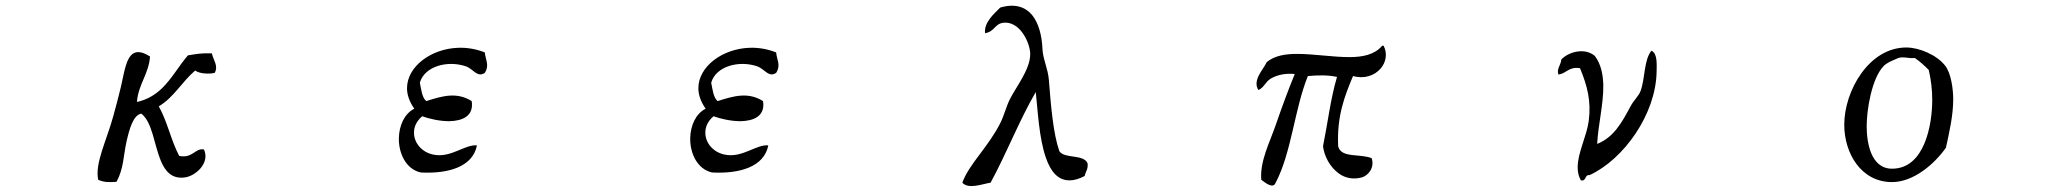

<svg xmlns="http://www.w3.org/2000/svg" viewBox="-20 -655 7040 659"><path d="M717 -405C730 -429 713 -447 707 -472C670 -473 657 -470 625 -465C594 -429 570 -385 536 -352C513 -330 486 -313 450 -305C455 -367 490 -399 495 -461C470 -477 453 -479 440 -473C412 -459 406 -403 395 -357C387 -323 378 -290 369 -257C346 -173 305 -94 317 -38C336 -29 356 -29 380 -31C405 -78 403 -118 414 -168C424 -212 437 -260 465 -265C503 -236 509 -158 532 -103C547 -67 570 -40 614 -46C650 -50 702 -95 680 -142C650 -148 641 -110 595 -120C567 -173 554 -239 525 -290C577 -321 605 -375 650 -413C663 -402 699 -400 717 -405Z M1644 -405C1661 -431 1646 -450 1644 -475C1614 -487 1583 -492 1553 -491C1460 -488 1377 -427 1377 -352C1377 -330 1385 -306 1402 -282C1367 -264 1350 -223 1349 -181C1348 -128 1374 -74 1424 -63C1520 -58 1603 -83 1617 -156C1578 -160 1531 -116 1476 -123C1431 -128 1402 -162 1401 -197C1400 -218 1409 -239 1429 -256C1454 -247 1489 -239 1522 -239C1568 -240 1607 -257 1599 -308C1548 -340 1499 -326 1443 -308C1428 -321 1426 -348 1421 -371C1437 -428 1517 -449 1580 -427C1603 -419 1619 -387 1644 -405Z M2644 -405C2661 -431 2646 -450 2644 -475C2614 -487 2583 -492 2553 -491C2460 -488 2377 -427 2377 -352C2377 -330 2385 -306 2402 -282C2367 -264 2350 -223 2349 -181C2348 -128 2374 -74 2424 -63C2520 -58 2603 -83 2617 -156C2578 -160 2531 -116 2476 -123C2431 -128 2402 -162 2401 -197C2400 -218 2409 -239 2429 -256C2454 -247 2489 -239 2522 -239C2568 -240 2607 -257 2599 -308C2548 -340 2499 -326 2443 -308C2428 -321 2426 -348 2421 -371C2437 -428 2517 -449 2580 -427C2603 -419 2619 -387 2644 -405Z M3713 -94C3700 -127 3634 -109 3616 -136C3595 -196 3587 -291 3580 -381C3577 -419 3559 -454 3558 -488C3556 -533 3545 -576 3522 -604C3499 -631 3464 -644 3413 -629C3391 -607 3357 -578 3361 -541C3395 -547 3393 -573 3424 -577C3450 -580 3473 -565 3489 -543C3506 -520 3516 -490 3516 -469C3516 -416 3466 -355 3446 -314C3433 -288 3426 -257 3413 -232C3371 -149 3306 -92 3283 -28C3304 -4 3353 -24 3380 -28C3435 -129 3478 -241 3535 -339C3542 -277 3546 -181 3570 -113C3586 -67 3611 -35 3652 -36C3667 -36 3684 -41 3703 -51C3706 -67 3715 -73 3713 -94Z M4724 -498C4698 -467 4657 -459 4611 -459C4554 -459 4489 -470 4432 -470C4391 -470 4355 -464 4328 -442C4316 -416 4278 -380 4299 -346C4319 -354 4323 -375 4343 -386C4366 -399 4395 -404 4424 -401C4401 -345 4379 -285 4358 -224C4337 -164 4304 -101 4309 -38C4320 -30 4349 -5 4358 -27C4413 -131 4423 -281 4469 -394C4503 -397 4537 -398 4569 -391C4547 -317 4537 -232 4521 -153C4525 -119 4545 -81 4576 -59C4597 -44 4624 -38 4654 -46C4675 -52 4699 -78 4688 -112C4669 -120 4643 -120 4620 -123C4597 -126 4578 -132 4573 -153C4568 -256 4595 -325 4624 -394C4663 -383 4698 -396 4718 -419C4737 -440 4743 -471 4729 -498Z M5666 -410C5666 -431 5670 -472 5648 -481C5622 -448 5627 -387 5611 -343C5605 -326 5587 -310 5577 -291C5546 -233 5519 -184 5462 -161C5465 -225 5484 -298 5483 -363C5482 -400 5475 -435 5454 -463C5420 -492 5365 -478 5339 -451C5337 -430 5322 -419 5329 -399C5357 -403 5364 -427 5403 -421C5428 -361 5442 -308 5433 -240C5426 -187 5395 -131 5395 -81C5395 -65 5398 -50 5406 -36C5426 -32 5418 -56 5436 -54C5553 -108 5664 -263 5666 -410Z M6684 -315C6684 -348 6677 -404 6656 -430C6628 -466 6568 -492 6523 -492C6394 -492 6310 -342 6310 -227C6310 -130 6367 -30 6474 -30C6547 -30 6619 -91 6659 -148C6671 -203 6684 -259 6684 -315ZM6612 -312C6612 -227 6586 -76 6474 -76C6401 -76 6387 -166 6387 -222C6387 -278 6404 -384 6444 -427C6456 -440 6473 -446 6489 -453C6497 -457 6502 -458 6511 -458C6525 -458 6538 -454 6552 -456C6570 -444 6585 -430 6600 -415C6608 -381 6612 -347 6612 -312Z"/></svg>

Font: Yuji Syuku Std R
Style: Regular
Weight: 400
Designer: Kataoka Yuji
Foundry: Kinuta Font Factory
Version: Version 3.000;hotconv 1.0.111;makeotfexe 2.5.65597